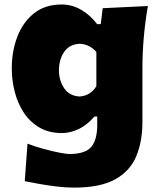

<svg xmlns="http://www.w3.org/2000/svg" viewBox="-20 -606 714 859"><path d="M311 233.4Q273.9 233.4 231.9 228.3Q189.9 223.1 152.6 216.3Q115.2 209.5 90.8 204.6L103 36.6Q136.7 49.8 175.3 60.3Q213.9 70.8 245.6 76.9Q277.3 83 290 83Q361.3 83 388.2 51.3Q415 19.5 415 -47.9V-84.5H402.3Q369.1 -45.9 331.5 -28.3Q293.9 -10.7 256.8 -10.7Q199.7 -10.7 157.5 -34.9Q115.2 -59.1 87.6 -100.3Q60.1 -141.6 46.4 -193.4Q32.7 -245.1 32.7 -299.8Q32.7 -377 57.6 -441.9Q82.5 -506.8 132.1 -546.4Q181.6 -585.9 255.9 -585.9Q301.8 -585.9 342.3 -562.7Q382.8 -539.6 414.6 -498H430.7L439.5 -569.3L641.6 -579.1Q629.4 -507.8 623.3 -438.7Q617.2 -369.6 617.2 -301.3V-60.1Q617.2 26.9 589.6 93Q562 159.2 495.4 196.3Q428.7 233.4 311 233.4ZM336.4 -174.3Q384.8 -177.7 411.1 -220.2V-373.5Q379.9 -408.7 336.9 -410.2Q290.5 -408.2 267.1 -373.8Q243.7 -339.4 243.7 -291.5Q243.7 -246.6 266.8 -211.7Q290 -176.8 336.4 -174.3Z"/></svg>

Font: Pinar-DS1-FD ExtraBold
Style: Regular
Weight: 800
Designer: Amin Abedi
Version: Version 2.000